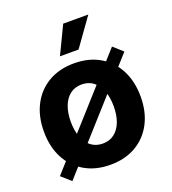

<svg xmlns="http://www.w3.org/2000/svg" viewBox="-140 -860 884 989"><g transform="rotate(-20 301.5 -366.0)"><path d="M301.3 11.2Q220.7 11.2 160.9 -23.7Q101.1 -58.6 68.6 -120.8Q36.1 -183.1 36.1 -266.1Q36.1 -349.6 68.6 -412.1Q101.1 -474.6 160.9 -509.5Q220.7 -544.4 301.3 -544.4Q382.3 -544.4 441.9 -509.5Q501.5 -474.6 533.9 -412.1Q566.4 -349.6 566.4 -266.1Q566.4 -183.1 533.9 -120.8Q501.5 -58.6 441.9 -23.7Q382.3 11.2 301.3 11.2ZM301.3 -105Q338.9 -105 365.2 -125.5Q391.6 -146 405.3 -182.4Q418.9 -218.8 418.9 -266.6Q418.9 -314.9 405.3 -351.3Q391.6 -387.7 365.2 -408.2Q338.9 -428.7 301.3 -428.7Q263.7 -428.7 237.3 -408.2Q210.9 -387.7 197.3 -351.3Q183.6 -314.9 183.6 -266.6Q183.6 -218.8 197.3 -182.4Q210.9 -146 237.3 -125.5Q263.7 -105 301.3 -105ZM86.9 22.9 35.2 -22.9 515.6 -558.6 566.9 -512.7ZM246.6 -603 319.8 -755.4H457.5L348.6 -603Z"/></g></svg>

Font: Inter 20pt
Style: Bold
Weight: 700
Version: Version 4.001;git-66647c0bb